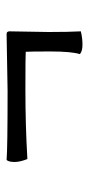

<svg xmlns="http://www.w3.org/2000/svg" viewBox="136 -458 270 582"><g transform="rotate(-90 271.0 -167.0)"><path d="M467 -273 465 -154Q465 -93 467 -57Q447 -52 426.5 -52Q406 -52 398 -60Q406 -86 406 -148.5Q406 -211 405 -224Q396 -225 289 -225Q182 -225 80 -219Q71 -241 71 -258Q71 -275 77 -282Q112 -279 287 -279L459 -282Q467 -282 467 -273Z"/></g></svg>

Font: Esteban
Style: Regular
Weight: 400
Designer: Angelica Diaz Rivera
Foundry: Angelica Diaz Rivera
Version: Version 1.002